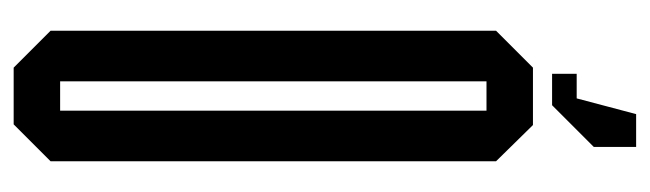

<svg xmlns="http://www.w3.org/2000/svg" viewBox="-355 -596 951 281"><g transform="rotate(90 120.5 -455.5)"><path d="M134 -788H88V-824H124L147 -911H195V-849ZM79 0 25 -54V-706L79 -760H163L216 -706V-54L162 0ZM142 -692H99V-68H142Z"/></g></svg>

Font: Commune Nuit Debout
Style: Regular
Weight: 400
Designer: Sébastien Marchal
Foundry: Sébastien Marchal
Version: Version 1.003;PS 1.3;hotconv 1.0.88;makeotf.lib2.5.647800